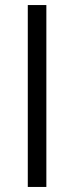

<svg xmlns="http://www.w3.org/2000/svg" viewBox="-20 -740 294 760"><path d="M163.5 0H90V-720H163.5Z"/></svg>

Font: CCSD_manrope
Style: Regular
Weight: 400
Designer: Mikhail Sharanda
Foundry: Mikhail Sharanda
Version: Version 4.503